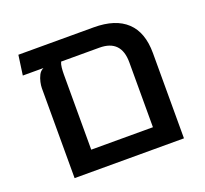

<svg xmlns="http://www.w3.org/2000/svg" viewBox="-107 -723 904 848"><g transform="rotate(-20 345.0 -298.5)"><path d="M413 -597Q515 -597 567.5 -547.5Q620 -498 620 -401V0H106V-423Q106 -435 109.5 -451Q113 -467 120.5 -482Q128 -497 143 -504H46L59 -597ZM508 -93V-398Q508 -451 482.5 -477.5Q457 -504 406 -504H226Q221 -493 219.5 -477.5Q218 -462 218 -447V-93Z"/></g></svg>

Font: Noto Sans Hebrew Thin Medium
Style: Regular
Weight: 500
Version: Version 3.001